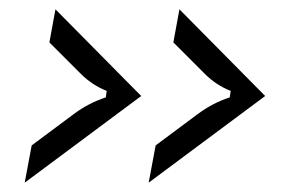

<svg xmlns="http://www.w3.org/2000/svg" viewBox="-20 -482 612 412"><path d="M33 -90 48 -170 138 -237Q170 -261 207 -273L209 -287Q178 -299 153 -324L86 -391L99 -462L283 -276ZM299 -90 314 -170 404 -237Q436 -261 473 -273L475 -287Q444 -299 419 -324L352 -391L365 -462L549 -276Z"/></svg>

Font: Open Sauce Sans
Style: Italic
Weight: 400
Italic angle: -10°
Designer: Alfredo Marco Pradil
Foundry: Creative Sauce Fz LLC
Version: Version 1.477